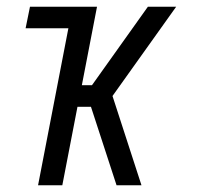

<svg xmlns="http://www.w3.org/2000/svg" viewBox="-20 -550 590 570"><path d="M93 0 183 -466H56L69 -530H268L223 -297H253L419 -530H503L314 -265L400 0H326L250 -233H210L165 0Z"/></svg>

Font: Lode
Style: Italic
Weight: 400
Italic angle: -11°
Monospace: yes
Designer: Belleve Invis
Foundry: Belleve Invis
Version: Version 29.2.0; ttfautohint (v1.8.3)